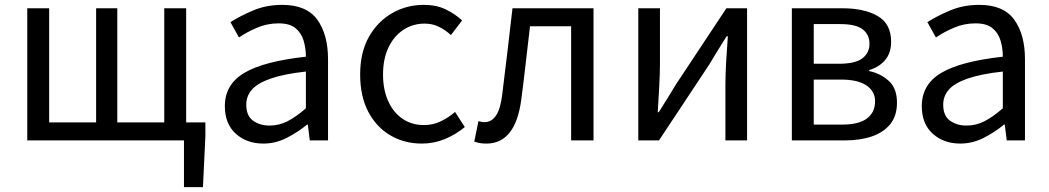

<svg xmlns="http://www.w3.org/2000/svg" viewBox="-20 -577 4312 789"><path d="M736 192V0H92V-543H182V-74H375V-543H462V-74H655V-543H745V-74H824V-17L814 192Z M1062 13Q994 13 949 -27.5Q904 -68 904 -141Q904 -230 984 -277.5Q1064 -325 1237 -344Q1237 -379 1227.5 -410.5Q1218 -442 1194 -461.5Q1170 -481 1125 -481Q1078 -481 1036 -463Q994 -445 962 -423L927 -486Q964 -510 1019 -533.5Q1074 -557 1140 -557Q1240 -557 1284 -496Q1328 -435 1328 -334V0H1253L1245 -65H1242Q1203 -33 1157.5 -10Q1112 13 1062 13ZM1088 -61Q1127 -61 1162 -79Q1197 -97 1237 -132V-283Q1146 -273 1092 -254Q1038 -235 1015 -208.5Q992 -182 992 -147Q992 -101 1020 -81Q1048 -61 1088 -61Z M1714 13Q1642 13 1584.5 -20.5Q1527 -54 1493.5 -117.5Q1460 -181 1460 -271Q1460 -362 1496 -425.5Q1532 -489 1591.5 -523Q1651 -557 1721 -557Q1774 -557 1812.5 -538Q1851 -519 1879 -493L1833 -433Q1810 -454 1783.5 -467Q1757 -480 1725 -480Q1676 -480 1637 -454Q1598 -428 1576 -381Q1554 -334 1554 -271Q1554 -209 1575 -162Q1596 -115 1634 -89Q1672 -63 1722 -63Q1760 -63 1792.5 -79Q1825 -95 1850 -117L1890 -55Q1853 -24 1808 -5.5Q1763 13 1714 13Z M1979 13Q1963 13 1952 11Q1941 9 1929 5L1946 -79Q1952 -78 1958 -76.5Q1964 -75 1971 -75Q2000 -75 2018.5 -102.5Q2037 -130 2044 -190Q2055 -279 2065.5 -367Q2076 -455 2086 -543H2419V0H2327V-469H2158Q2149 -394 2140.5 -318.5Q2132 -243 2122 -167Q2098 13 1979 13Z M2603 0V-543H2692V-316Q2692 -273 2689 -221Q2686 -169 2683 -116H2687Q2703 -141 2723.5 -174Q2744 -207 2759 -232L2965 -543H3050V0H2961V-227Q2961 -271 2964 -323Q2967 -375 2971 -428H2966Q2950 -403 2929.5 -369.5Q2909 -336 2894 -311L2688 0Z M3234 0V-543H3442Q3532 -543 3587 -511Q3642 -479 3642 -405Q3642 -360 3618 -331Q3594 -302 3552 -289V-285Q3599 -275 3632.5 -244.5Q3666 -214 3666 -155Q3666 -101 3638.5 -67Q3611 -33 3563 -16.5Q3515 0 3452 0ZM3324 -65H3441Q3509 -65 3542.5 -90Q3576 -115 3576 -161Q3576 -202 3540.5 -226Q3505 -250 3436 -250H3324ZM3324 -315H3427Q3495 -315 3524 -337.5Q3553 -360 3553 -397Q3553 -435 3525 -456.5Q3497 -478 3433 -478H3324Z M3926 13Q3858 13 3813 -27.5Q3768 -68 3768 -141Q3768 -230 3848 -277.5Q3928 -325 4101 -344Q4101 -379 4091.5 -410.5Q4082 -442 4058 -461.5Q4034 -481 3989 -481Q3942 -481 3900 -463Q3858 -445 3826 -423L3791 -486Q3828 -510 3883 -533.5Q3938 -557 4004 -557Q4104 -557 4148 -496Q4192 -435 4192 -334V0H4117L4109 -65H4106Q4067 -33 4021.5 -10Q3976 13 3926 13ZM3952 -61Q3991 -61 4026 -79Q4061 -97 4101 -132V-283Q4010 -273 3956 -254Q3902 -235 3879 -208.5Q3856 -182 3856 -147Q3856 -101 3884 -81Q3912 -61 3952 -61Z"/></svg>

Font: Chocolate Classical Sans
Style: Regular
Weight: 400
Designer: 田海東、宇文滿月
Foundry: Moonlit Owen
Version: Version 1.001